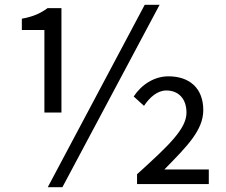

<svg xmlns="http://www.w3.org/2000/svg" viewBox="-20 -767 943 800"><path d="M165 -298H236V-733H178C148 -711 119 -698 71 -689V-642H165ZM179 13H240L645 -747H583ZM551 0H850V-61H665C758 -156 827 -224 827 -308C827 -400 769 -449 682 -449C623 -449 570 -415 537 -365L580 -326C604 -362 636 -390 673 -390C725 -390 757 -354 757 -298C757 -231 686 -163 551 -41Z"/></svg>

Font: Squished Noto Sans CJK JP Regular
Style: Regular
Weight: 400
Designer: Ryoko NISHIZUKA (kana & ideographs); Paul D. Hunt (Latin, Greek & Cyrillic); Wenlong ZHANG (bopomofo); Sandoll Communica
Foundry: Adobe Systems Incorporated
Version: Version 1.004;PS 1.004;hotconv 1.0.82;makeotf.lib2.5.63406